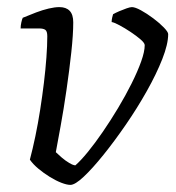

<svg xmlns="http://www.w3.org/2000/svg" viewBox="-20 -520 495 540"><path d="M178 0Q168 0 152.5 -6Q137 -12 120 -22.5Q103 -33 88 -45.5Q73 -58 64 -71Q72 -101 79.5 -137Q87 -173 93 -211.5Q99 -250 103.5 -287Q108 -324 110.5 -358Q113 -392 113 -418Q113 -432 107.5 -436Q102 -440 90 -440H38Q38 -448 40 -457Q42 -466 44 -470Q63 -478 81.5 -485Q100 -492 117 -496Q134 -500 147 -500Q166 -500 176 -489.5Q186 -479 186 -457Q186 -423 180.5 -372.5Q175 -322 167 -267Q159 -212 150.5 -165.5Q142 -119 137 -92Q143 -86 153.5 -77Q164 -68 175 -61.5Q186 -55 192 -55Q207 -68 227 -92.5Q247 -117 269 -149Q291 -181 312 -216Q333 -251 350 -285Q367 -319 377 -347Q387 -375 387 -393Q387 -399 375.5 -409Q364 -419 347.5 -430Q331 -441 316 -449Q301 -457 294 -458Q294 -464 295.5 -470.5Q297 -477 298 -480Q305 -484 315.5 -488.5Q326 -493 336 -496.5Q346 -500 351 -500Q360 -500 376.5 -491Q393 -482 411 -468.5Q429 -455 441 -442.5Q453 -430 453 -424Q453 -396 436.5 -354Q420 -312 393 -264Q366 -216 334 -169.5Q302 -123 271 -84.5Q240 -46 215.5 -23Q191 0 178 0Z"/></svg>

Font: Texturina 12pt Thin
Style: Italic
Weight: 250
Italic angle: -11°
Designer: Guillermo Torres Carreño
Foundry: Omnibus-Type
Version: Version 1.002